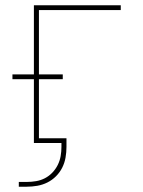

<svg xmlns="http://www.w3.org/2000/svg" viewBox="-20 -540 540 725"><path d="M51 165V147H81Q99 147 116.5 144Q134 141 149.5 133Q165 125 177.5 112Q190 99 198 83Q206 67 209 49.5Q212 32 212 15V0H108V-241H27V-259H108V-520H436V-502H127V-259H217V-241H127V-18H231V15Q231 35 227.5 55Q224 75 215 93Q206 111 191.5 125.5Q177 140 159 149Q141 158 121 161.5Q101 165 81 165Z"/></svg>

Font: Zed Mono Thin
Style: Regular
Weight: 100
Monospace: yes
Designer: Belleve Invis
Foundry: Belleve Invis
Version: Version 1.0.0; ttfautohint (v1.8.4)